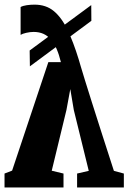

<svg xmlns="http://www.w3.org/2000/svg" viewBox="-24 -828 567 848"><path d="M128.5 -807.5Q179.5 -807.5 214 -778.8Q248.5 -750 274.2 -696.2Q300 -642.5 323.5 -566Q325 -560.5 332 -537Q339 -513.5 351.5 -472.8Q364 -432 382.5 -374Q401 -316 425 -240.8Q449 -165.5 479 -73.5L523 -61.5V0H316.5V-61.5L368 -73.5L302 -342L286.5 -434.5L269.5 -342.5L204.5 -74L256.5 -61.5V0H-4V-61.5L29.5 -74.5L189.5 -553.5H245Q237 -586.5 226.2 -611.5Q215.5 -636.5 201 -653.2Q186.5 -670 167.8 -678.5Q149 -687 124.5 -687Q109 -687 91.8 -683Q74.5 -679 67 -674V-797Q77 -802.5 93.8 -805Q110.5 -807.5 128.5 -807.5ZM379 -805.5 379.5 -736 108 -535 107 -605Z"/></svg>

Font: Merriweather 24pt SemiCondensed Black
Style: Regular
Weight: 900
Width: 4
Designer: Eben Sorkin
Foundry: Eben Sorkin
Version: Version 2.100